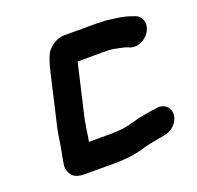

<svg xmlns="http://www.w3.org/2000/svg" viewBox="-102 -626 781 762"><g transform="rotate(-20 289.0 -245.0)"><path d="M67 -40C64 -26 66 -12 74 2C85 22 103 28 135 28H261C310 28 357 21 395 8C409 4 426 1 442 -2C477 -9 502 -8 525 -32C567 -77 536 -134 483 -120C451 -116 414 -110 384 -101C355 -92 323 -87 287 -87H191C196 -109 197 -131 202 -154C203 -163 205 -174 208 -187L257 -398C258 -401 258 -402 259 -402H352C357 -403 363 -403 369 -402H384C408 -402 430 -395 451 -391L464 -387L473 -383C505 -372 541 -393 555 -418C575 -453 559 -483 537 -492L527 -495C496 -508 456 -512 415 -517H397C390 -518 385 -518 379 -518H241C214 -518 183 -497 170 -478C158 -461 148 -425 142 -398L93 -187C84 -148 82 -114 74 -79C71 -67 70 -53 67 -40Z"/></g></svg>

Font: Electronic
Style: UltHvIt
Weight: 900
Version: Version 1.011